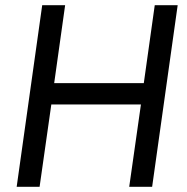

<svg xmlns="http://www.w3.org/2000/svg" viewBox="-20 -717 718 737"><path d="M44 0 142 -697H230L188 -398H532L574 -697H662L564 0H476L521 -316H177L132 0Z"/></svg>

Font: Hanken Grotesk
Style: Italic
Weight: 400
Italic angle: -8°
Designer: Alfredo Marco Pradil
Foundry: Hanken Design Co.
Version: Version 3.013